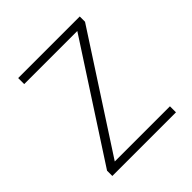

<svg xmlns="http://www.w3.org/2000/svg" viewBox="-146 -616 721 721"><g transform="rotate(-45 215.0 -255.0)"><path d="M46 0V-28L338 -478H56V-510H383V-482L91 -32H384V0Z"/></g></svg>

Font: Saira Thin SemiCondensed
Style: Regular
Weight: 100
Width: 4
Version: Version 1.101